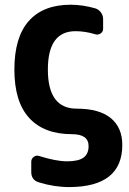

<svg xmlns="http://www.w3.org/2000/svg" viewBox="-20 -550 540 801"><path d="M299.8 -96.7Q394.5 -96.7 442.4 -57.1Q490.2 -17.6 490.2 54.7Q490.2 229.5 269.5 230.5Q206.1 230.5 142.6 210.9Q109.4 201.2 110.4 165V125Q110.4 112.3 120.6 104.5Q130.9 96.7 142.6 100.6Q213.9 123 259.8 123Q307.6 123 328.6 107.4Q349.6 91.8 349.6 59.6Q349.6 9.8 280.3 9.8Q164.1 9.8 102.1 -57.6Q40 -125 40 -259.8Q40 -394.5 100.1 -462.4Q160.2 -530.3 275.4 -530.3Q323.2 -530.3 376 -515.6Q390.6 -511.7 400.4 -499Q410.2 -486.3 410.2 -469.7V-429.7Q410.2 -417 399.4 -410.2Q388.7 -403.3 377 -407.2Q335 -419.9 294.9 -419.9Q179.7 -419.9 179.7 -259.8Q179.7 -96.7 299.8 -96.7Z"/></svg>

Font: Rounded-L Mgen+ 1m bold
Style: Bold
Weight: 700
Designer: [Source Han Sans]
Ryoko NISHIZUKA  (kana & ideographs); Paul D. Hunt (Latin, Greek & Cyrillic); Wenlong ZHANG  (bopomofo
Version: Version 1.059.20150602